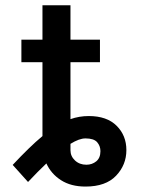

<svg xmlns="http://www.w3.org/2000/svg" viewBox="-20 -696 539 728"><path d="M304.3 11.4Q248.9 11.4 211.3 -12.8Q173.7 -36.9 155.9 -76.3Q124.3 -46.5 86.3 -6L28.1 -70.7Q60 -104.8 87.9 -131.9Q115.8 -159.1 141 -180V-460.2H61.1V-545.5H141V-676.1H247.2V-545.5H359V-460.2H247.2V-244.3Q280.5 -256 316.4 -256Q385.3 -256 422.2 -219.1Q459.2 -182.2 459.2 -127.1Q459.2 -70.7 420.1 -29.7Q381 11.4 304.3 11.4ZM307.5 -71.4Q329.2 -71.4 345 -84.3Q360.8 -97.3 360.8 -122.9Q360.8 -142.4 348.4 -156.8Q335.9 -171.2 304 -171.2Q280.5 -171.2 247.2 -150.6V-126.4Q247.2 -103.7 264.4 -87.5Q281.6 -71.4 307.5 -71.4Z"/></svg>

Font: Linik Sans Medium
Style: Regular
Weight: 500
Designer: Rasmus Andersson (font), Cristiano Sobral (main changes)
Foundry: rsms
Version: Version 3.018;June 1, 2022;FontCreator 14.0.0.2814 64-bit; t